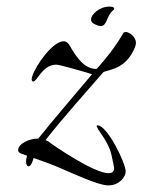

<svg xmlns="http://www.w3.org/2000/svg" viewBox="-20 -541 432 582"><path d="M285 -462C305 -462 302 -491 321 -508C324 -510 326 -512 326 -515C326 -519 321 -521 312 -521C279 -521 256 -495 256 -483C256 -477 258 -473 263 -470C272 -465 279 -462 285 -462ZM308 21C343 21 361 -6 361 -21C361 -47 305 -161 276 -161C274 -161 273 -160 273 -158C273 -157 277 -151 278 -148C299 -119 313 -94 318 -71C323 -48 326 -34 326 -31C326 -21 320 -16 309 -16C264 -16 139 -102 127 -112C125 -113 122 -115 118 -116C167 -180 251 -273 294 -323C317 -331 364 -334 390 -400C391 -404 392 -407 392 -411C392 -430 372 -444 361 -444C358 -444 355 -443 354 -441C327 -394 297 -359 273 -332C238 -332 215 -361 190 -405C185 -412 180 -416 173 -416C140 -416 88 -343 78 -310C77 -306 76 -304 76 -301C76 -296 78 -294 81 -294C93 -294 108 -345 151 -345C160 -345 231 -325 259 -316C206 -253 135 -170 96 -121C68 -121 35 -105 35 -86C35 -81 38 -78 43 -76L62 -69C60 -62 59 -57 59 -52C59 -42 62 -37 67 -37C71 -37 75 -42 79 -53L82 -62C109 -53 144 -40 164 -31C195 -18 277 21 308 21Z"/></svg>

Font: Comforter
Style: Regular
Weight: 400
Designer: Robert E. Leuschke
Foundry: Robert E. Leuschke
Version: Version 1.013; ttfautohint (v1.8.3)